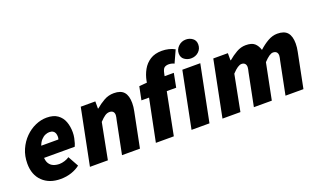

<svg xmlns="http://www.w3.org/2000/svg" viewBox="-76 -1163 2674 1609"><g transform="rotate(-20 1261.0 -358.0)"><path d="M246 12Q146 12 86 -46Q26 -104 26 -204Q26 -273 51 -329.5Q76 -386 117 -427Q158 -468 208 -490Q258 -512 308 -512Q369 -512 405.5 -486Q442 -460 458 -417Q474 -374 474 -322Q474 -297 469 -272Q464 -247 458 -228Q452 -209 448 -202H146L158 -306H340Q342 -311 343 -317Q344 -323 344 -330Q344 -347 339 -360.5Q334 -374 321.5 -382Q309 -390 288 -390Q272 -390 252.5 -382Q233 -374 215 -354.5Q197 -335 185.5 -301.5Q174 -268 174 -216Q174 -175 188.5 -152Q203 -129 227 -119.5Q251 -110 280 -110Q301 -110 326.5 -118Q352 -126 368 -138L420 -44Q389 -19 344 -3.5Q299 12 246 12Z M510 0 610 -500H740V-436H744Q779 -466 819.5 -489Q860 -512 908 -512Q970 -512 998 -479.5Q1026 -447 1026 -382Q1026 -366 1024 -347Q1022 -328 1018 -310L956 0H796L854 -290Q857 -304 859.5 -314.5Q862 -325 862 -334Q862 -355 851 -365.5Q840 -376 820 -376Q799 -376 779 -362.5Q759 -349 732 -320L670 0Z M1098 0 1174 -376H1106L1130 -494L1200 -500L1202 -514Q1212 -566 1236.5 -610Q1261 -654 1303 -681Q1345 -708 1408 -708Q1438 -708 1467.5 -701Q1497 -694 1522 -680L1472 -570Q1465 -575 1450.5 -578.5Q1436 -582 1424 -582Q1400 -582 1385 -571.5Q1370 -561 1362 -520L1358 -500H1440L1416 -376H1332L1258 0Z M1416 0 1516 -500H1676L1576 0ZM1618 -564Q1587 -564 1560.5 -582.5Q1534 -601 1534 -638Q1534 -674 1562 -701Q1590 -728 1630 -728Q1662 -728 1688 -709Q1714 -690 1714 -654Q1714 -615 1686.5 -589.5Q1659 -564 1618 -564Z M1692 0 1792 -500H1922V-436H1926Q1961 -466 2001 -489Q2041 -512 2084 -512Q2138 -512 2163 -489.5Q2188 -467 2200 -428Q2239 -464 2281 -488Q2323 -512 2366 -512Q2428 -512 2456 -479.5Q2484 -447 2484 -382Q2484 -366 2482 -347Q2480 -328 2476 -310L2414 0H2254L2312 -290Q2315 -304 2317.5 -314.5Q2320 -325 2320 -334Q2320 -355 2309 -365.5Q2298 -376 2278 -376Q2263 -376 2243 -362.5Q2223 -349 2196 -320L2132 0H1972L2030 -290Q2033 -304 2035.5 -314.5Q2038 -325 2038 -334Q2038 -355 2027 -365.5Q2016 -376 1998 -376Q1982 -376 1961.5 -362.5Q1941 -349 1914 -320L1852 0Z"/></g></svg>

Font: Source Sans 3 ExtraLight Black
Style: Italic
Weight: 900
Italic angle: -11°
Version: Version 3.052;hotconv 1.1.0;makeotfexe 2.6.0